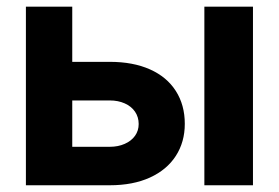

<svg xmlns="http://www.w3.org/2000/svg" viewBox="-20 -550 827 570"><path d="M528.6 -182.4Q528.6 -128.4 502 -87.2Q475.4 -45.9 425.1 -22.9Q374.8 0 305.9 0H56.9V-530.3H194.5V-114.2H305.9Q330.6 -114.2 350.2 -122.9Q369.9 -131.5 380.8 -146.8Q391.7 -162.1 391.7 -181.8Q391.7 -202.5 380.8 -218.5Q369.9 -234.4 350.2 -243.1Q330.6 -251.8 305.9 -251.8H147.1V-366.4H305.9Q375.2 -366.4 425.3 -344Q475.4 -321.6 502 -279.9Q528.6 -238.3 528.6 -182.4ZM586.7 -530.3H731V0H586.7Z"/></svg>

Font: Pretendard GOV Variable
Style: Regular
Weight: 400
Designer: Base glyphs from Inter by Rasmus Andersson; Hangul glyphs from Noto Sans CJK(Source Han Sans) by Jang Soo-young and Kang
Foundry: Kil Hyung-jin
Version: Version 1.307;Glyphs 3.2 (3192)